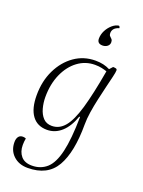

<svg xmlns="http://www.w3.org/2000/svg" viewBox="-175 -778 828 1114"><g transform="rotate(20 239.0 -220.5)"><path d="M142 258Q88 258 54 226Q20 194 20 143Q20 122 29 109.5Q38 97 56 97Q65 97 75 101Q73 111 72 121.5Q71 132 71 142Q71 184 93.5 210.5Q116 237 161 237Q215 237 252 204Q289 171 307.5 92Q326 13 328 -124H323Q300 -58 261 -23Q222 12 172 12Q112 12 80 -31.5Q48 -75 48 -157Q48 -244 81.5 -313Q115 -382 172 -422Q229 -462 302 -462Q353 -462 391 -442L409 -462Q419 -462 426.5 -460Q434 -458 434 -450Q434 -438 427 -409Q420 -380 410.5 -340.5Q401 -301 391 -256.5Q381 -212 374.5 -169.5Q368 -127 368 -92Q368 79 316.5 168.5Q265 258 142 258ZM99 -164Q99 -129 108 -95.5Q117 -62 137 -40.5Q157 -19 191 -19Q237 -19 270 -58.5Q303 -98 329 -187Q355 -276 381 -425Q367 -430 348.5 -434Q330 -438 307 -438Q248 -438 201 -403Q154 -368 126.5 -306Q99 -244 99 -164ZM359 -699Q366 -695 366 -686Q326 -674 326 -641Q326 -629 332 -623.5Q338 -618 344 -611.5Q350 -605 350 -593Q350 -577 337.5 -567.5Q325 -558 308 -558Q275 -558 275 -589Q275 -614 287 -638Q299 -662 318.5 -679Q338 -696 359 -699Z"/></g></svg>

Font: Petrona ExtraLight
Style: Italic
Weight: 200
Italic angle: -9°
Designer: Ringo R. Seeber
Foundry: Ringo R. Seeber
Version: Version 2.001; ttfautohint (v1.8.3)